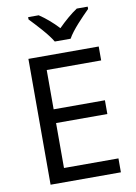

<svg xmlns="http://www.w3.org/2000/svg" viewBox="-101 -1008 758 1073"><g transform="rotate(-10 278.0 -472.0)"><path d="M259 -784H349C373 -829 436 -893 474 -931V-944H412C377 -921 339 -888 303 -852C270 -888 231 -921 196 -944H136V-931C172 -893 233 -829 259 -784ZM496 0V-79H187V-334H478V-412H187V-635H496V-714H97V0Z"/></g></svg>

Font: Noto Sans Bengali
Style: Regular
Weight: 400
Designer: Jelle Bosma - Monotype Design Team
Foundry: Monotype Imaging Inc.
Version: Version 2.003